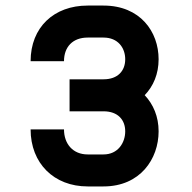

<svg xmlns="http://www.w3.org/2000/svg" viewBox="-20 -670 690 690"><path d="M295 0H352C484 0 550 -99 550 -198C550 -251 531 -295 500 -328C531 -360 550 -404 550 -457C550 -556 484 -650 352 -650H295C174 -650 90 -572 90 -450H210C210 -502 242 -535 295 -535H352C404 -535 430 -498 430 -457C430 -416 404 -385 352 -385H230V-270H352C404 -270 430 -239 430 -198C430 -157 404 -115 352 -115H295C242 -115 210 -153 210 -205H90C90 -83 174 0 295 0Z"/></svg>

Font: Grotesk 03
Style: Bold
Weight: 500
Designer: Frank Adebiaye, contributions by Jérémy Landes, Ariel Martín Pérez
Foundry: Velvetyne Type Foundry
Version: Version 3.000;Glyphs 3.1.2 (3150)